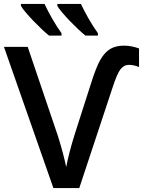

<svg xmlns="http://www.w3.org/2000/svg" viewBox="-20 -951 723 971"><path d="M632.8 -623Q606.4 -623 588.9 -600.1Q571.8 -578.1 548.8 -506.8L380.9 0H250L0 -713.9H120.1L272.9 -263.2Q300.3 -176.3 314.9 -106Q326.2 -169.4 356.9 -269L438 -522Q466.8 -614.3 488.8 -650.9Q510.3 -687.5 538.3 -703.9Q566.4 -720.2 607.9 -720.2Q643.1 -720.2 683.1 -706.1V-611.8Q656.7 -623 632.8 -623ZM475.1 -771H412.1Q380.4 -796.4 331.5 -846.7Q285.2 -895.5 270 -920.9V-931.2H389.2Q404.8 -897.9 426.8 -858.9Q451.7 -815.4 475.1 -783.2ZM291 -771H228Q196.3 -796.4 147.5 -846.7Q101.1 -895.5 85.9 -920.9V-931.2H205.1Q220.7 -897.9 242.7 -858.9Q267.6 -815.4 291 -783.2Z"/></svg>

Font: Open Sans
Style: SemiBold
Weight: 600
Foundry: Ascender Corporation
Version: Version 1.10